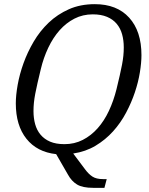

<svg xmlns="http://www.w3.org/2000/svg" viewBox="-20 -730 714 923"><path d="M428 173Q377 173 350.5 157Q324 141 307 110L250 11Q158 1 107 -63Q56 -127 56 -233Q56 -272 65 -322.5Q74 -373 93 -426Q112 -479 142 -530Q172 -581 214 -621Q256 -661 311 -685.5Q366 -710 436 -710Q542 -710 601 -645Q660 -580 660 -465Q660 -429 652.5 -382.5Q645 -336 628.5 -286.5Q612 -237 586 -188Q560 -139 523.5 -98.5Q487 -58 439.5 -29.5Q392 -1 332 8L389 84Q406 107 424.5 119Q443 131 475 131H493L482 173ZM290 -37Q338 -37 378 -57.5Q418 -78 449.5 -113.5Q481 -149 503.5 -197Q526 -245 540 -301Q549 -338 555.5 -366.5Q562 -395 566.5 -418.5Q571 -442 573 -462Q575 -482 575 -502Q575 -536 567 -565Q559 -594 541 -615.5Q523 -637 494.5 -649Q466 -661 426 -661Q378 -661 338 -640.5Q298 -620 266.5 -584.5Q235 -549 212 -500.5Q189 -452 176 -397Q167 -360 160.5 -331.5Q154 -303 149.5 -279.5Q145 -256 143 -236Q141 -216 141 -196Q141 -162 149 -133Q157 -104 175 -82.5Q193 -61 221 -49Q249 -37 290 -37Z"/></svg>

Font: IBM Plex Serif
Style: Italic
Weight: 400
Italic angle: -14°
Designer: Mike Abbink, Paul van der Laan, Pieter van Rosmalen
Foundry: Bold Monday
Version: Version 3.001